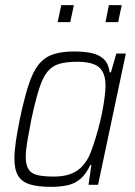

<svg xmlns="http://www.w3.org/2000/svg" viewBox="-20 -718 524 746"><path d="M179 8Q128 8 96.5 -1.5Q65 -11 50.5 -35Q36 -59 36 -101Q36 -129 41.5 -167.5Q47 -206 57 -255Q74 -335 90.5 -386.5Q107 -438 129.5 -466.5Q152 -495 185.5 -506.5Q219 -518 268 -518Q308 -518 337 -511.5Q366 -505 384 -487.5Q402 -470 406 -437H411L432 -510H469L361 0H324L335 -77H331Q314 -41 292 -22.5Q270 -4 241.5 2Q213 8 179 8ZM189 -32Q225 -32 250 -40.5Q275 -49 292.5 -65Q310 -81 324 -107Q333 -125 342.5 -153.5Q352 -182 361 -214.5Q370 -247 376.5 -279.5Q383 -312 386.5 -340Q390 -368 390 -385Q390 -435 365 -456.5Q340 -478 280 -478Q238 -478 210.5 -470Q183 -462 164.5 -439.5Q146 -417 132 -373Q118 -329 102 -255Q92 -204 86 -168.5Q80 -133 80 -108Q80 -77 91 -60Q102 -43 126 -37.5Q150 -32 189 -32ZM390 -632 403 -698H453L439 -632ZM204 -632 218 -698H267L253 -632Z"/></svg>

Font: Saira SemiCondensed ExtraLight
Style: Italic
Weight: 250
Width: 4
Italic angle: -12°
Designer: Hector Gatti with collaboration of the Omnibus-Type team
Foundry: Omnibus-Type
Version: Version 1.101